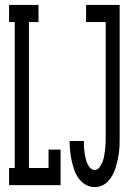

<svg xmlns="http://www.w3.org/2000/svg" viewBox="-20 -755 540 783"><path d="M366 8Q346 8 329 -2Q312 -12 300.5 -28Q289 -44 282.5 -63Q276 -82 272 -101Q268 -120 266 -139.5Q264 -159 264 -178Q264 -179 264 -179.5Q264 -180 264 -180H322Q322 -180 322 -179.5Q322 -179 322 -179Q322 -168 322.5 -156.5Q323 -145 324.5 -134Q326 -123 328.5 -112Q331 -101 335 -90.5Q339 -80 347 -71Q355 -62 366 -62Q378 -62 386 -73Q394 -84 398.5 -96Q403 -108 405 -120Q407 -132 408.5 -144.5Q410 -157 410.5 -169.5Q411 -182 411 -195V-665H331V-735H468V-195Q468 -179 467.5 -163.5Q467 -148 465 -132.5Q463 -117 459.5 -101.5Q456 -86 451.5 -71Q447 -56 439.5 -42Q432 -28 421.5 -16.5Q411 -5 396.5 1.5Q382 8 366 8ZM17 0V-70H40V-665H17V-735H137V-665H98V-70H178V-145H227V0Z"/></svg>

Font: Iosevka Gothic
Style: Regular
Weight: 400
Monospace: yes
Designer: Belleve Invis
Foundry: Belleve Invis
Version: Version 15.5.1; ttfautohint (v1.8.4)